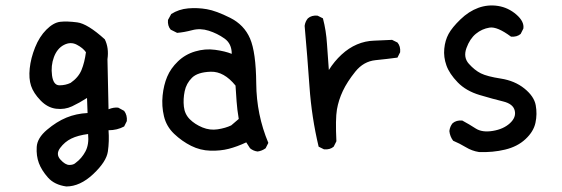

<svg xmlns="http://www.w3.org/2000/svg" viewBox="-20 -548 2040 697"><path d="M220.7 128.9Q177.7 123 154.3 96.7Q130.9 70.3 121.1 43.9Q111.3 17.6 113.3 -14.6Q115.2 -46.9 150.4 -76.7Q185.5 -106.4 221.2 -121.1Q256.8 -135.7 297.9 -137.7L295.9 -192.4Q268.6 -174.8 241.7 -162.1Q214.8 -149.4 183.6 -153.3Q152.3 -157.2 127 -183.6Q101.6 -210 92.8 -236.3Q84 -262.7 87.9 -299.8Q91.8 -336.9 107.4 -376Q123 -415 148.4 -440.4Q173.8 -465.8 198.2 -468.8Q222.7 -471.7 260.3 -466.8Q297.9 -461.9 360.4 -405.3Q376 -374 370.1 -333L374 -151.4Q393.6 -159.2 409.2 -157.2L430.7 -145.5Q442.4 -129.9 440.4 -108.4L430.7 -88.9Q405.3 -75.2 374 -75.2Q377 -35.2 371.6 2Q366.2 39.1 318.4 84Q270.5 128.9 220.7 128.9ZM254.9 43Q276.4 27.3 290 2Q303.7 -23.4 299.8 -61.5Q262.7 -56.6 238.8 -44.9Q214.8 -33.2 198.2 -10.7Q181.6 11.7 199.2 31.2Q216.8 50.8 231.9 50.8Q247.1 50.8 254.9 43ZM236.3 -247.1Q264.6 -266.6 275.9 -293.9Q287.1 -321.3 292 -358.4Q281.2 -374 258.8 -385.7Q236.3 -397.5 211.9 -384.8Q187.5 -372.1 175.8 -340.8Q164.1 -309.6 168.9 -273.9Q173.8 -238.3 195.8 -238.3Q217.8 -238.3 236.3 -247.1Z M915 2Q899.4 0 887.7 -9.8L874 -31.2Q840.8 -15.6 810.5 -7.8Q780.3 0 743.7 -1Q707 -2 673.8 -18.6Q640.6 -35.2 612.3 -62Q584 -88.9 575.2 -126Q566.4 -163.1 570.3 -201.2Q574.2 -239.3 586.9 -269.5Q599.6 -299.8 626 -325.2Q652.3 -350.6 688.5 -361.3Q724.6 -372.1 760.7 -367.2Q796.9 -362.3 821.3 -352.5Q821.3 -389.6 794.9 -408.2Q768.6 -426.8 737.8 -436.5Q707 -446.3 677.7 -438.5Q648.4 -430.7 623 -428.7L599.6 -440.4Q587.9 -454.1 589.8 -475.6L601.6 -497.1Q628.9 -514.6 663.1 -517.6Q697.3 -520.5 731 -514.6Q764.6 -508.8 815.4 -483.4Q866.2 -458 887.7 -408.2Q909.2 -358.4 910.2 -245.1Q911.1 -131.8 954.1 -29.3L944.3 -9.8Q930.7 0 915 2ZM819.3 -92.8 846.7 -116.2Q840.8 -151.4 838.9 -179.7Q836.9 -208 835 -237.3Q793 -289.1 745.1 -287.6Q697.3 -286.1 676.8 -265.6Q656.2 -245.1 650.4 -216.8Q644.5 -188.5 647.5 -161.1Q650.4 -133.8 668.9 -115.2Q687.5 -96.7 714.8 -85.4Q742.2 -74.2 770.5 -78.6Q798.8 -83 819.3 -92.8Z M1156.2 -5.9 1136.7 -15.6Q1111.3 -122.1 1103.5 -233.4Q1095.7 -344.7 1085.9 -454.1Q1087.9 -469.7 1097.7 -481.4Q1111.3 -493.2 1132.8 -491.2L1152.3 -481.4Q1164.1 -436.5 1167 -388.7Q1169.9 -340.8 1173.8 -293.9Q1193.4 -325.2 1219.7 -349.6Q1246.1 -374 1275.9 -386.7Q1305.7 -399.4 1337.9 -400.4Q1370.1 -401.4 1403.3 -403.3L1422.9 -393.6Q1434.6 -379.9 1432.6 -358.4L1422.9 -338.9Q1386.7 -334 1343.3 -329.6Q1299.8 -325.2 1270 -288.1Q1240.2 -251 1224.6 -217.8Q1209 -184.6 1203.1 -150.4Q1197.3 -116.2 1201.2 -35.2L1191.4 -15.6Q1177.7 -3.9 1156.2 -5.9Z M1718.8 3.9Q1693.4 0 1670.9 -13.7Q1648.4 -27.3 1625 -37.1Q1613.3 -52.7 1611.3 -72.3Q1613.3 -88.9 1623 -100.6Q1636.7 -112.3 1658.2 -110.4Q1683.6 -96.7 1707 -81.5Q1730.5 -66.4 1769 -72.8Q1807.6 -79.1 1831.1 -100.6Q1854.5 -122.1 1848.6 -146.5Q1842.8 -170.9 1806.6 -179.7Q1770.5 -188.5 1721.2 -203.1Q1671.9 -217.8 1641.6 -249Q1611.3 -280.3 1600.6 -310.5Q1589.8 -340.8 1592.8 -371.1Q1595.7 -401.4 1608.4 -424.8Q1621.1 -448.2 1651.4 -477.5Q1681.6 -506.8 1716.3 -519.5Q1751 -532.2 1788.1 -526.4Q1825.2 -520.5 1854.5 -495.1Q1883.8 -469.7 1879.9 -444.3L1870.1 -424.8Q1856.4 -413.1 1835 -415Q1785.2 -452.1 1757.3 -447.8Q1729.5 -443.4 1707.5 -425.3Q1685.5 -407.2 1673.3 -373.5Q1661.1 -339.8 1682.1 -316.4Q1703.1 -293 1725.6 -281.7Q1748 -270.5 1798.3 -262.7Q1848.6 -254.9 1883.8 -226.6Q1918.9 -198.2 1924.8 -166Q1930.7 -133.8 1923.8 -102.1Q1917 -70.3 1887.7 -43Q1858.4 -15.6 1813.5 -4.9Q1768.6 5.9 1718.8 3.9Z"/></svg>

Font: NaikaiFont
Style: Regular
Weight: 400
Version: Version 1.67